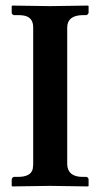

<svg xmlns="http://www.w3.org/2000/svg" viewBox="-20 -667 359 689"><path d="M221.2 -76.2Q223.6 -32.7 275.9 -32.2H290Q297.4 -30.3 297.9 -22.9V0L295.9 2Q294.9 2 160.2 0Q160.2 0 23.9 2L22 0V-22.9Q23.4 -30.8 29.8 -32.2H43.9Q91.8 -32.2 97.7 -62Q98.6 -68.8 99.1 -76.2V-568.8Q99.1 -605.5 64.9 -611.3Q55.2 -612.8 43.9 -612.8H29.8Q22.9 -614.7 22 -621.1V-645L23.9 -647Q24.9 -647 160.2 -645L295.9 -647L297.9 -645V-621.1Q295.9 -614.3 290 -612.8H275.9Q221.7 -611.3 221.2 -568.8Z"/></svg>

Font: Linux Libertine O
Style: Semibold
Weight: 700
Designer: Philipp H. Poll
Foundry: Philipp H. Poll
Version: Version 5.0.0